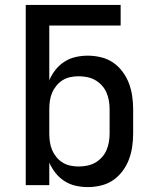

<svg xmlns="http://www.w3.org/2000/svg" viewBox="-20 -755 640 783"><path d="M338 8Q313 8 288.5 2.5Q264 -3 243 -16.5Q222 -30 206.5 -49.5Q191 -69 181 -92V0H85V-735H472V-651H181V-428Q191 -451 206.5 -470.5Q222 -490 243 -503.5Q264 -517 288.5 -522.5Q313 -528 338 -528Q365 -528 392 -521.5Q419 -515 441 -500Q463 -485 479.5 -463Q496 -441 505.5 -416Q515 -391 519 -364Q523 -337 523 -310V-210Q523 -183 519 -156Q515 -129 505.5 -104Q496 -79 479.5 -57Q463 -35 441 -20Q419 -5 392 1.5Q365 8 338 8ZM301 -76Q318 -76 335.5 -79.5Q353 -83 368 -91.5Q383 -100 395 -113Q407 -126 414 -142Q421 -158 424 -175.5Q427 -193 427 -210V-310Q427 -327 424 -344.5Q421 -362 414 -378Q407 -394 395 -407Q383 -420 368 -428.5Q353 -437 335.5 -440.5Q318 -444 301 -444Q284 -444 267 -440.5Q250 -437 235.5 -428Q221 -419 210 -405.5Q199 -392 192.5 -376.5Q186 -361 183.5 -344Q181 -327 181 -310V-210Q181 -193 183.5 -176Q186 -159 192.5 -143.5Q199 -128 210 -114.5Q221 -101 235.5 -92Q250 -83 267 -79.5Q284 -76 301 -76Z"/></svg>

Font: Iosevka Fixed Medium Extended
Style: Regular
Weight: 500
Width: 7
Monospace: yes
Designer: Belleve Invis
Foundry: Belleve Invis
Version: Version 24.1.1; ttfautohint (v1.8.4)